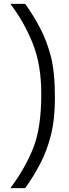

<svg xmlns="http://www.w3.org/2000/svg" viewBox="-20 -860 357 1000"><path d="M111 120H34Q112 15 153.5 -90Q195 -195 195 -370Q195 -523 150.5 -634Q106 -745 34 -840H111Q154 -780 188.5 -714.5Q223 -649 244.5 -568Q266 -487 266 -350Q266 -238 245 -155.5Q224 -73 189 -6.5Q154 60 111 120Z"/></svg>

Font: Tanohe Sans
Style: Regular
Weight: 400
Designer: Village Type and Design LLC & Cristiano Sobral
Foundry: Cooper Hewitt Smithsonian Design Museum
Version: Version 1.00;September 29, 2021;FontCreator 13.0.0.2655 64-b